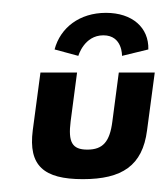

<svg xmlns="http://www.w3.org/2000/svg" viewBox="-20 -275 261 299"><path d="M102 -188C102 -188 111 -220 141 -220C171 -220 170 -188 170 -188L211 -198C212 -232 186 -255 145 -255C104 -255 74 -232 65 -198ZM100 -162H43L31 -72C24 -17 48 4 109 4C170 4 202 -17 209 -72L221 -162H165L155 -86C151 -54 140 -42 116 -42C92 -42 86 -54 90 -86Z"/></svg>

Font: Hussar Tani
Style: DwaKurs
Weight: 700
Foundry: Cannot Into Space Fonts
Version: Version 0.92